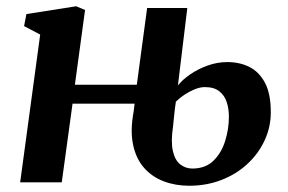

<svg xmlns="http://www.w3.org/2000/svg" viewBox="-20 -583 922 614"><path d="M585 11Q541 11 503.5 -3.2Q466 -17.5 440.5 -46.5Q415 -75.5 405.5 -120.5Q396 -165.5 407.5 -227L410.5 -251.5H212L177.5 0H44.5L108.5 -472.5L57 -499.5L64.5 -538L223.5 -563L252 -551L219.5 -312H417.5L450.5 -557.5H579L549 -310Q564 -328.5 588.8 -345.5Q613.5 -362.5 644.2 -373.5Q675 -384.5 707 -384.5Q746.5 -384.5 777.8 -368.8Q809 -353 827.5 -318Q846 -283 846 -224Q846 -176.5 826.2 -134Q806.5 -91.5 771.2 -58.8Q736 -26 688.2 -7.5Q640.5 11 585 11ZM595 -44Q637 -44 662.8 -69.2Q688.5 -94.5 700.2 -132.8Q712 -171 712 -209.5Q712 -235 705 -256.5Q698 -278 681.2 -291.2Q664.5 -304.5 635 -304.5Q620.5 -304.5 603.5 -297.8Q586.5 -291 570.5 -280.5Q554.5 -270 542.5 -258Q539.5 -239 537.5 -219.2Q535.5 -199.5 533.5 -180Q526 -130 532.8 -100.2Q539.5 -70.5 556.5 -57.2Q573.5 -44 595 -44Z"/></svg>

Font: Merriweather 28pt
Style: Bold Italic
Weight: 700
Italic angle: -7.8°
Version: Version 2.101